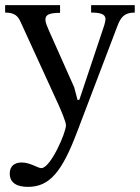

<svg xmlns="http://www.w3.org/2000/svg" viewBox="-32 -493 545 748"><path d="M493 -473H323V-444C356 -444 379 -439 379 -419C379 -412 376 -401 374 -394L277 -104H270L257 -153L159 -373C153 -387 145 -404 145 -417C145 -434 157 -443 202 -443V-473H-12V-444C24 -444 38 -431 48 -408L195 -87C207 -60 225 -18 225 -5C225 24 165 162 129 162C115 162 86 140 52 140C26 140 6 153 6 183C6 221 36 235 77 235C162 235 210 175 268 22L424 -388C438 -427 453 -444 493 -444Z"/></svg>

Font: mjx-stx-n
Style: Regular
Weight: 500
Version: 1.0.0